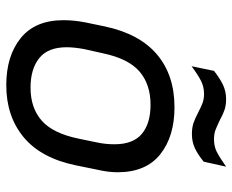

<svg xmlns="http://www.w3.org/2000/svg" viewBox="-84 -638 730 603"><g transform="rotate(90 281.5 -337.0)"><path d="M43.9 -170.9Q43.9 -204.1 50.8 -239.3L63.5 -300.8Q86.9 -410.2 151.9 -464.8Q216.8 -519.5 317.4 -519.5Q409.2 -519.5 465.3 -474.6Q521.5 -429.7 521.5 -340.8Q521.5 -310.5 512.7 -273.4L500 -210.9Q477.5 -100.6 411.6 -45.9Q345.7 8.8 248 8.8Q156.2 8.8 100.1 -36.6Q43.9 -82 43.9 -170.9ZM416 -218.8 427.7 -275.4Q433.6 -301.8 433.6 -331.1Q433.6 -389.6 400.9 -417Q368.2 -444.3 309.6 -444.3Q245.1 -444.3 204.6 -409.2Q164.1 -374 147.5 -293L134.8 -236.3Q128.9 -205.1 128.9 -180.7Q128.9 -122.1 163.1 -94.7Q197.3 -67.4 255.9 -67.4Q319.3 -67.4 359.4 -102.5Q399.4 -137.7 416 -218.8ZM203.1 -643.6Q226.6 -662.1 247.1 -671.9Q267.6 -681.6 292 -681.6Q310.5 -681.6 325.2 -676.8Q339.8 -671.9 357.4 -662.1Q376 -653.3 388.2 -648.4Q400.4 -643.6 418 -643.6Q440.4 -643.6 457.5 -652.3Q474.6 -661.1 503.9 -681.6L488.3 -611.3Q465.8 -592.8 445.8 -583.5Q425.8 -574.2 401.4 -574.2Q381.8 -574.2 367.2 -579.1Q352.5 -584 334 -593.8Q317.4 -602.5 304.7 -607.4Q292 -612.3 275.4 -612.3Q253.9 -612.3 235.8 -603.5Q217.8 -594.7 188.5 -573.2Z"/></g></svg>

Font: Dinish Expanded
Style: Italic
Weight: 400
Width: 7
Italic angle: -12°
Designer: Charles Nix
Foundry: Playbeing
Version: Version 2.005; ttfautohint (v1.8.3)